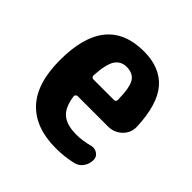

<svg xmlns="http://www.w3.org/2000/svg" viewBox="-146 -656 792 792"><g transform="rotate(45 250.0 -260.0)"><path d="M314.5 -300.8Q325.2 -300.8 325.2 -313.5Q324.2 -383.8 308.1 -409.2Q292 -434.6 254.9 -434.6Q221.7 -434.6 204.1 -408.2Q186.5 -381.8 182.6 -313.5Q182.6 -301.8 194.3 -300.8ZM259.8 -530.3Q354.5 -530.3 404.3 -472.7Q454.1 -415 459 -290Q460 -254.9 435.1 -230.5Q410.2 -206.1 373 -206.1H196.3Q192.4 -206.1 188.5 -202.1Q184.6 -198.2 185.5 -194.3Q193.4 -136.7 221.7 -113.3Q250 -89.8 304.7 -89.8Q342.8 -89.8 380.9 -100.6Q398.4 -105.5 414.1 -95.2Q429.7 -85 429.7 -66.4Q429.7 -43 416.5 -24.4Q403.3 -5.9 380.9 -1Q334 9.8 285.2 9.8Q166 9.8 103 -57.1Q40 -124 40 -259.8Q40 -530.3 259.8 -530.3Z"/></g></svg>

Font: Rounded-X Mgen+ 1mn bold
Style: Bold
Weight: 700
Designer: [Source Han Sans]
Ryoko NISHIZUKA  (kana & ideographs); Paul D. Hunt (Latin, Greek & Cyrillic); Wenlong ZHANG  (bopomofo
Version: Version 1.059.20150602